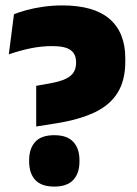

<svg xmlns="http://www.w3.org/2000/svg" viewBox="-20 -673 507 708"><path d="M113.5 -206.5V-356.5L164 -365.5Q202.5 -372.5 223.2 -382.8Q244 -393 252.2 -407.5Q260.5 -422 260.5 -440V-444Q260.5 -473.5 240.5 -488.2Q220.5 -503 172.5 -503Q132.5 -503 92.5 -494.8Q52.5 -486.5 12.5 -472.5L31.5 -620.5Q51 -628.5 78.8 -636Q106.5 -643.5 140 -648.2Q173.5 -653 210 -653Q326.5 -653 384.2 -603Q442 -553 442 -458V-446Q442 -376.5 413.5 -330.8Q385 -285 328.8 -258.5Q272.5 -232 189 -218.5ZM180 15Q132.5 15 110 -9.5Q87.5 -34 87.5 -77V-82.5Q87.5 -125.5 110 -150Q132.5 -174.5 180 -174.5Q227.5 -174.5 250.2 -150Q273 -125.5 273 -82.5V-77Q273 -34 250.2 -9.5Q227.5 15 180 15Z"/></svg>

Font: Anek Telugu ExtraBold
Style: Regular
Weight: 800
Designer: Omkar Bhoir (Telugu), Yesha Goshar (Latin)
Foundry: Ek Type
Version: Version 1.003